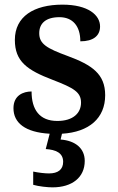

<svg xmlns="http://www.w3.org/2000/svg" viewBox="-20 -567 509 827"><path d="M206 240C291 240 345 197 345 126C345 73 306 39 241 34L247 9C364 2 433 -58 433 -157C433 -248 377 -287 271 -326C181 -359 149 -378 149 -424C149 -466 177 -493 236 -493C293 -493 326 -455 326 -389C382 -389 411 -413 411 -453C411 -502 360 -547 249 -547C126 -547 44 -496 44 -395C44 -302 97 -265 207 -223C298 -188 329 -170 329 -125C329 -80 295 -46 227 -46C150 -46 116 -95 116 -173C80 -173 38 -156 38 -101C38 -38 88 3 194 9L177 75C220 78 252 91 252 130C252 164 229 180 191 180C173 180 147 177 123 172V229C147 236 185 240 206 240Z"/></svg>

Font: Noto Serif Sinhala SemiBold
Style: Regular
Weight: 600
Designer: Jelle Bosma - Monotype Design Team
Foundry: Monotype Imaging Inc.
Version: Version 2.007